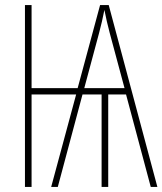

<svg xmlns="http://www.w3.org/2000/svg" viewBox="-20 -734 638 754"><path d="M407 -714 598 0H572L475 -363H405V0H379V-363H304L207 0H181L279 -363H104V0H78V-714H104V-388H285L373 -714ZM390 -695Q381 -649 369 -604L311 -388H469L411 -604Q399 -649 390 -695Z"/></svg>

Font: Noto Sans ExtraCondensed Thin
Style: Regular
Weight: 100
Width: 2
Designer: Monotype Design Team
Foundry: Monotype Imaging Inc.
Version: Version 2.013; ttfautohint (v1.8.4.7-5d5b)